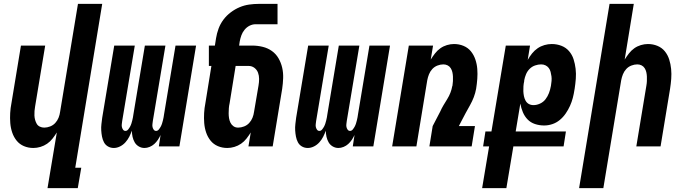

<svg xmlns="http://www.w3.org/2000/svg" viewBox="-20 -755 3540 990"><path d="M225 215 273 -72Q263 -56 251 -40.5Q239 -25 223 -14Q207 -3 188.5 2.5Q170 8 152 8Q126 8 103.5 -1.5Q81 -11 66 -29.5Q51 -48 43 -71.5Q35 -95 33 -120.5Q31 -146 32.5 -172Q34 -198 39 -223L88 -520H213L161 -206Q159 -195 158 -183Q157 -171 157.5 -159.5Q158 -148 161 -137Q164 -126 169.5 -116.5Q175 -107 185.5 -102Q196 -97 208 -97Q223 -97 238.5 -103Q254 -109 265 -121Q276 -133 282 -148Q288 -163 290 -179L382 -735H507L368 110H399L381 215Z M567 8Q550 8 536.5 0Q523 -8 516 -21.5Q509 -35 506 -50.5Q503 -66 502 -82.5Q501 -99 503 -115.5Q505 -132 507 -148L569 -520H675L610 -131Q609 -123 608 -115Q607 -107 608.5 -100Q610 -93 614.5 -86.5Q619 -80 627 -80Q635 -80 641 -87.5Q647 -95 651 -102.5Q655 -110 657.5 -118Q660 -126 662 -134Q664 -142 665.5 -150Q667 -158 668 -166L727 -520H833L768 -131Q767 -123 766 -115Q765 -107 766.5 -100Q768 -93 772.5 -86.5Q777 -80 785 -80Q793 -80 799 -87.5Q805 -95 809 -102.5Q813 -110 815.5 -118Q818 -126 820 -134Q822 -142 823.5 -150Q825 -158 826 -166L885 -520H991L905 0H799L808 -59Q802 -46 794 -34Q786 -22 775.5 -12.5Q765 -3 751.5 2.5Q738 8 725 8Q709 8 695.5 0Q682 -8 674.5 -21Q667 -34 663.5 -49.5Q660 -65 660 -81Q654 -65 646.5 -50Q639 -35 627 -21.5Q615 -8 599 0Q583 8 567 8Z M1152 8Q1126 8 1103.5 -1.5Q1081 -11 1066 -29.5Q1051 -48 1043 -71.5Q1035 -95 1033 -120.5Q1031 -146 1032.5 -172Q1034 -198 1039 -223L1070 -415H1057V-520H1088L1094 -558Q1098 -583 1107 -607.5Q1116 -632 1132 -653.5Q1148 -675 1170 -691.5Q1192 -708 1216 -718Q1240 -728 1265 -731.5Q1290 -735 1315 -735H1411V-630H1298Q1282 -630 1267 -622.5Q1252 -615 1241 -601.5Q1230 -588 1224.5 -572.5Q1219 -557 1216 -541L1213 -520H1280Q1308 -520 1334.5 -513.5Q1361 -507 1382 -492Q1403 -477 1416 -454.5Q1429 -432 1435 -406Q1441 -380 1440 -352Q1439 -324 1435 -297L1386 0H1261L1273 -72Q1263 -56 1251 -40.5Q1239 -25 1223 -14Q1207 -3 1188.5 2.5Q1170 8 1152 8ZM1208 -97Q1223 -97 1238.5 -103Q1254 -109 1265 -121Q1276 -133 1282 -148Q1288 -163 1290 -179L1313 -314Q1316 -331 1316 -348Q1316 -365 1310.5 -380Q1305 -395 1292 -405Q1279 -415 1262 -415H1195L1164 -223Q1161 -210 1160 -197Q1159 -184 1159 -171Q1159 -158 1161 -145.5Q1163 -133 1168.5 -122Q1174 -111 1184 -104Q1194 -97 1208 -97Z M1567 8Q1550 8 1536.5 0Q1523 -8 1516 -21.5Q1509 -35 1506 -50.5Q1503 -66 1502 -82.5Q1501 -99 1503 -115.5Q1505 -132 1507 -148L1569 -520H1675L1610 -131Q1609 -123 1608 -115Q1607 -107 1608.5 -100Q1610 -93 1614.5 -86.5Q1619 -80 1627 -80Q1635 -80 1641 -87.5Q1647 -95 1651 -102.5Q1655 -110 1657.5 -118Q1660 -126 1662 -134Q1664 -142 1665.5 -150Q1667 -158 1668 -166L1727 -520H1833L1768 -131Q1767 -123 1766 -115Q1765 -107 1766.5 -100Q1768 -93 1772.5 -86.5Q1777 -80 1785 -80Q1793 -80 1799 -87.5Q1805 -95 1809 -102.5Q1813 -110 1815.5 -118Q1818 -126 1820 -134Q1822 -142 1823.5 -150Q1825 -158 1826 -166L1885 -520H1991L1905 0H1799L1808 -59Q1802 -46 1794 -34Q1786 -22 1775.5 -12.5Q1765 -3 1751.5 2.5Q1738 8 1725 8Q1709 8 1695.5 0Q1682 -8 1674.5 -21Q1667 -34 1663.5 -49.5Q1660 -65 1660 -81Q1654 -65 1646.5 -50Q1639 -35 1627 -21.5Q1615 -8 1599 0Q1583 8 1567 8Z M2002 0 2088 -520H2213L2201 -448Q2211 -464 2223 -479.5Q2235 -495 2250.5 -506Q2266 -517 2284.5 -522.5Q2303 -528 2321 -528Q2347 -528 2370 -518.5Q2393 -509 2408 -490.5Q2423 -472 2431 -448.5Q2439 -425 2441 -399.5Q2443 -374 2441 -348Q2439 -322 2435 -297Q2431 -275 2423 -254Q2415 -233 2403.5 -212.5Q2392 -192 2381 -172Q2370 -152 2360 -132L2346 -105H2429L2412 0H2194L2211 -105L2250 -180Q2257 -196 2266.5 -212Q2276 -228 2286 -244Q2296 -260 2302.5 -277Q2309 -294 2312 -311L2313 -313Q2315 -325 2315.5 -337Q2316 -349 2315.5 -360.5Q2315 -372 2312.5 -383Q2310 -394 2304 -403.5Q2298 -413 2288 -418Q2278 -423 2266 -423Q2251 -423 2235.5 -417Q2220 -411 2209 -399Q2198 -387 2192 -372Q2186 -357 2183 -341L2127 0Z M2466 215 2502 0H2471L2483 -77H2514L2588 -520H2713L2701 -446Q2711 -464 2723.5 -479.5Q2736 -495 2752 -506Q2768 -517 2787 -522.5Q2806 -528 2825 -528Q2851 -528 2874.5 -519Q2898 -510 2914 -491.5Q2930 -473 2937.5 -449.5Q2945 -426 2948 -400.5Q2951 -375 2949 -349Q2947 -323 2943 -297L2942 -292Q2939 -271 2933.5 -250Q2928 -229 2919 -209Q2910 -189 2897 -170Q2884 -151 2866.5 -136.5Q2849 -122 2828 -115Q2807 -108 2786 -108Q2761 -108 2738.5 -115.5Q2716 -123 2700.5 -139Q2685 -155 2676 -176.5Q2667 -198 2663 -221L2639 -77H2898L2886 0H2627L2591 215ZM2731 -213Q2748 -213 2765 -221Q2782 -229 2793 -243.5Q2804 -258 2810.5 -275Q2817 -292 2820 -309L2821 -314Q2823 -326 2824 -338Q2825 -350 2823.5 -361.5Q2822 -373 2819 -384.5Q2816 -396 2809.5 -404.5Q2803 -413 2793 -418Q2783 -423 2770 -423Q2755 -423 2739 -417.5Q2723 -412 2711 -400Q2699 -388 2692.5 -372.5Q2686 -357 2683 -341V-337Q2680 -324 2679 -310.5Q2678 -297 2678.5 -284.5Q2679 -272 2681.5 -259.5Q2684 -247 2690 -236Q2696 -225 2706.5 -219Q2717 -213 2731 -213Z M2966 215 3123 -735H3248L3201 -448Q3211 -464 3223 -479.5Q3235 -495 3250.5 -506Q3266 -517 3284.5 -522.5Q3303 -528 3321 -528Q3347 -528 3370 -518.5Q3393 -509 3408 -490.5Q3423 -472 3430.5 -448.5Q3438 -425 3440.5 -399.5Q3443 -374 3441 -348Q3439 -322 3435 -297L3386 0H3261L3313 -314Q3315 -325 3315.5 -337Q3316 -349 3315.5 -360.5Q3315 -372 3312.5 -383Q3310 -394 3304 -403.5Q3298 -413 3288 -418Q3278 -423 3266 -423Q3251 -423 3235.5 -417Q3220 -411 3209 -399Q3198 -387 3192 -372Q3186 -357 3183 -341L3091 215Z"/></svg>

Font: Iosevka Extrabold
Style: Italic
Weight: 800
Italic angle: -9°
Monospace: yes
Designer: Belleve Invis
Foundry: Belleve Invis
Version: Version 32.5.0; ttfautohint (v1.8.4)